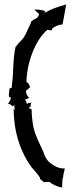

<svg xmlns="http://www.w3.org/2000/svg" viewBox="-20 -716 320 856"><path d="M14 -253 15 -252C17 -253 23 -252 25 -251C37 -246 30 -239 39 -244C41 -245 43 -247 45 -249C44 -247 44 -243 44 -240C44 -238 45 -236 45 -235V-234L46 -235C46 -232.6 43 -223 43 -223C43 -225 43 -231 41 -233C41 -122 74 -34 121 30C135 45 150 63 158 76C158 79 159 82 160 84H161C167 89 172 93 177 97C179 95 196 94 204 96L206 100C223 110 240 118 257 120C257 107 258 92 259 79L261 77C262 62 266 48 269 36L268 35C250 36 230 30 213 17C189 3 179 -20 173 -40C159 -71 138 -109 129 -149C124 -176 121 -203 121 -229C108 -231 110 -235 110 -244C111 -242 111 -240 112 -238C113 -234 116 -234 117 -250C117 -253 119 -258 121 -259L120 -260C119 -258 115 -257 112 -257C105 -258 100 -252 100 -252C100 -252 96.6 -269.7 90 -273C93 -273 98 -273 100 -274C101 -274 100 -275 101 -275C103 -277 109 -281 111 -281V-282C109 -282 106 -283 104 -286C95 -303 93 -309 99 -312C97 -311 96 -311 93 -310C97 -313 102 -316 105 -319C107 -320 111 -326 115 -327V-328C109 -332 114 -336 107 -343C105 -346 101 -349 98 -351C100 -441 139 -539 191 -583C205 -582 210 -577 212 -584C212 -585 213 -587 212 -588C226 -600 242 -606 259 -607C264 -630 270 -672 275 -696C237 -686 195 -672 169 -650C172 -653 178 -658 183 -662C185 -664 182 -662 176 -669C162 -671 146 -675 134 -673H133C139 -667 147 -661 154 -654C156 -652 149 -642 147 -638V-639L146 -638H147C141 -633 127 -628 120 -621C120 -621 119 -621 119 -620V-619L118 -618C117 -618 118 -618 119 -619C118 -617 118 -615 118 -614C102 -585 95 -555 74 -535C65 -525 56 -516 49 -506V-505C43 -479 41 -450 39 -419C39 -386 35 -355 32 -324C29 -324 27 -323 25 -323C21 -322 21 -308 21 -303C19.8 -301.8 18.8 -295.1 20 -284C20 -287 22 -282 24 -282C25 -282 26 -283 27 -283C27 -282 27 -282 28 -281C30 -271 22 -267 20 -259C19 -256 16 -254 14 -253ZM45 -232C44 -231 44 -232 45 -234ZM99 -312H100ZM100 -312C101 -312 102 -313 103 -313C103 -313 102 -312 100 -312Z"/></svg>

Font: Charger Mayhem
Style: Regular
Weight: 400
Designer: Jasper
Foundry: Cannot Into Space Fonts
Version: Version 0.98